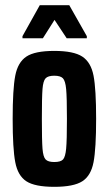

<svg xmlns="http://www.w3.org/2000/svg" viewBox="-20 -715 421 743"><path d="M29 -255Q29 -370 39 -422Q49 -474 82 -496Q115 -518 190 -518Q265 -518 298.5 -496Q332 -474 342 -422Q352 -370 352 -255Q352 -140 342 -87.5Q332 -35 298.5 -13.5Q265 8 190 8Q115 8 82 -13.5Q49 -35 39 -87.5Q29 -140 29 -255ZM239 -255Q239 -338 236 -370Q233 -402 223.5 -412Q214 -422 190 -422Q166 -422 156.5 -412Q147 -402 144.5 -370.5Q142 -339 142 -255Q142 -171 144.5 -139.5Q147 -108 156.5 -98Q166 -88 190 -88Q215 -88 224 -98Q233 -108 236 -140Q239 -172 239 -255ZM67 -575 134 -695H248L316 -575V-567H238L191 -638L146 -567H67Z"/></svg>

Font: Saira ExtraCondensed
Style: Bold
Weight: 700
Width: 2
Designer: Hector Gatti with collaboration of the Omnibus-Type team
Foundry: Omnibus-Type
Version: Version 0.072; ttfautohint (v1.8)